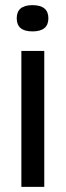

<svg xmlns="http://www.w3.org/2000/svg" viewBox="-20 -726 255 746"><path d="M63 0V-528H152V0ZM106 -604Q45 -604 45 -655Q45 -706 106 -706Q168 -706 168 -655Q168 -604 106 -604Z"/></svg>

Font: Bricolage Grotesque 12pt Condensed
Style: Regular
Weight: 400
Width: 3
Designer: Mathieu Triay
Foundry: Atelier Triay
Version: Version 1.001; ttfautohint (v1.8.4.7-5d5b);gftools[0.9.33.de